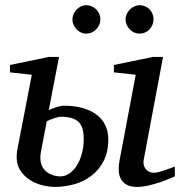

<svg xmlns="http://www.w3.org/2000/svg" viewBox="-20 -716 703 748"><path d="M306.2 -174.8Q306.2 -196.8 301.8 -212.9Q297.4 -229 287.1 -239.7Q276.9 -250.5 259.5 -255.9Q242.2 -261.2 216.8 -261.2Q211.9 -261.2 204.3 -259.3Q196.8 -257.3 188.7 -254.6Q180.7 -252 173.3 -248.8Q166 -245.6 162.1 -243.2L140.1 -127.9Q137.2 -113.3 137.2 -102.1Q137.2 -80.1 145.5 -65.7Q153.8 -51.3 166 -43.2Q178.2 -35.2 191.4 -32Q204.6 -28.8 214.8 -28.8Q233.9 -28.8 250.5 -40.3Q267.1 -51.8 279.5 -71.5Q292 -91.3 299.1 -117.9Q306.2 -144.5 306.2 -174.8ZM401.9 -172.9Q401.9 -123.5 383.5 -88.4Q365.2 -53.2 335.4 -30.8Q305.7 -8.3 268.6 2Q231.4 12.2 193.8 12.2Q169.9 12.2 143.6 5.4Q117.2 -1.5 95.2 -15.9Q73.2 -30.3 59.1 -52Q44.9 -73.7 44.9 -104Q44.9 -109.9 45.4 -116.5Q45.9 -123 46.9 -129.9L104 -424.8L19 -434.1V-462.9L169.9 -494.1H210L169.9 -287.1Q176.3 -290 184.1 -293Q191.9 -295.9 200 -298.6Q208 -301.3 215.8 -302.7Q223.6 -304.2 230 -304.2Q268.1 -304.2 299.8 -295.7Q331.5 -287.1 354.2 -270.8Q377 -254.4 389.4 -229.7Q401.9 -205.1 401.9 -172.9ZM661.1 -28.8Q655.3 -26.4 639.2 -19.5Q623 -12.7 602.1 -5.6Q581.1 1.5 557.9 6.8Q534.7 12.2 514.2 12.2Q488.3 12.2 473.1 3.4Q458 -5.4 450.7 -19.5Q443.4 -33.7 442.6 -51.3Q441.9 -68.8 444.8 -85.9L508.8 -424.8L423.8 -434.1V-462.9L575.2 -494.1H615.2L540 -94.2Q537.6 -84 539.8 -74.7Q542 -65.4 547.1 -58.3Q552.2 -51.3 560.5 -47.1Q568.8 -43 579.1 -43Q587.9 -43 599.9 -46.1Q611.8 -49.3 623.8 -53.5Q635.7 -57.6 646 -61.5Q656.2 -65.4 661.1 -66.9ZM371.1 -641.1Q371.1 -629.9 366.7 -619.6Q362.3 -609.4 354.7 -601.6Q347.2 -593.8 337.2 -589.4Q327.1 -585 315.9 -585Q305.2 -585 295.4 -589.4Q285.6 -593.8 278.3 -601.6Q271 -609.4 266.6 -619.1Q262.2 -628.9 262.2 -640.1Q262.2 -650.9 266.6 -660.9Q271 -670.9 278.3 -678.7Q285.6 -686.5 295.4 -691.2Q305.2 -695.8 315.9 -695.8Q327.1 -695.8 337.2 -691.4Q347.2 -687 354.7 -679.7Q362.3 -672.4 366.7 -662.4Q371.1 -652.3 371.1 -641.1ZM578.1 -641.1Q578.1 -629.9 574 -619.6Q569.8 -609.4 562.5 -601.6Q555.2 -593.8 545.2 -589.4Q535.2 -585 523.9 -585Q512.7 -585 502.7 -589.4Q492.7 -593.8 485.4 -601.6Q478 -609.4 473.6 -619.6Q469.2 -629.9 469.2 -641.1Q469.2 -651.4 473.9 -661.4Q478.5 -671.4 486.1 -679Q493.7 -686.5 503.7 -691.2Q513.7 -695.8 523.9 -695.8Q535.2 -695.8 545.2 -691.4Q555.2 -687 562.5 -679.7Q569.8 -672.4 574 -662.4Q578.1 -652.3 578.1 -641.1Z"/></svg>

Font: Charis SIL Cyr
Style: Italic
Weight: 400
Italic angle: -11°
Foundry: SIL International
Version: Version 5.000